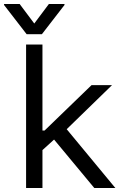

<svg xmlns="http://www.w3.org/2000/svg" viewBox="-76 -942 607 962"><path d="M131.8 -185.5 129.9 -288.1H147.5L382.8 -515.6H485.4L234.4 -271.5H226.6ZM54.7 0V-718.8H136.7V0ZM396.5 0 186.5 -252.9 245.1 -310.5 502 0ZM22.5 -921.9 95.7 -824.2 168.9 -921.9H247.1V-917L133.8 -770.5H57.6L-55.7 -917V-921.9Z"/></svg>

Font: Inter Display V
Style: Regular
Weight: 400
Designer: Rasmus Andersson
Foundry: rsms
Version: Version 3.015;git-src